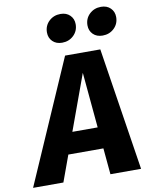

<svg xmlns="http://www.w3.org/2000/svg" viewBox="-151 -997 831 1068"><g transform="rotate(-10 264.5 -463.0)"><path d="M250.8 -693.6H449.8L557.8 0H384.7L331.3 -582L119 0H-52.2ZM200.9 -268.9H374.6L384 -148.3H157.8ZM247.6 -767Q214.2 -767 194 -787Q173.8 -807 173.8 -837.5Q173.8 -875.6 200.2 -900.9Q226.7 -926.2 265.4 -926.2Q298.8 -926.2 319 -906.1Q339.2 -886.1 339.2 -855.7Q339.2 -817.6 312.8 -792.3Q286.3 -767 247.6 -767ZM476.4 -767Q443 -767 422.8 -787Q402.6 -807 402.6 -837.5Q402.6 -875.6 429 -900.9Q455.5 -926.2 494.2 -926.2Q527.6 -926.2 547.8 -906.1Q568 -886.1 568 -855.7Q568 -817.6 541.6 -792.3Q515.1 -767 476.4 -767Z"/></g></svg>

Font: Fira Sans Variable
Style: Italic
Weight: 397
Italic angle: -8°
Designer: Carrois Corporate & Edenspiekermann AG
Foundry: Carrois Corporate GbR & Edenspiekermann AG
Version: Version 4.202